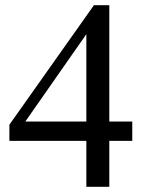

<svg xmlns="http://www.w3.org/2000/svg" viewBox="-20 -716 550 736"><path d="M311 -176H16V-238L340 -696H399V-250H487V-176H399V0H311ZM77 -250H311V-585Z"/></svg>

Font: New Athena Unicode
Style: Regular
Weight: 400
Designer: J. Rusten 1997; rev. by R. Hancock 2001, 2002, rev. by D. Mastronarde 2002-2021
Foundry: GreekKeys New Athena Unicode
Version: Version 5.008